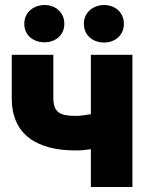

<svg xmlns="http://www.w3.org/2000/svg" viewBox="-20 -747 587 767"><path d="M27 -354C27 -205 133 -146 282 -146C303 -146 323 -148 343 -151V0H509V-528H343V-291C325 -288 305 -284 282 -284C218 -284 193 -299 193 -357V-528H27ZM77 -652C77 -605 114 -578 158 -578C201 -578 237 -606 237 -652C237 -697 202 -727 158 -727C115 -727 77 -698 77 -652ZM315 -652C315 -606 351 -577 396 -577C440 -577 475 -607 475 -652C475 -697 440 -727 396 -727C353 -727 315 -698 315 -652Z"/></svg>

Font: Asimov Pro
Style: Ult
Weight: 900
Designer: Google
Version: Version 2.000980; 2014